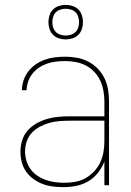

<svg xmlns="http://www.w3.org/2000/svg" viewBox="-20 -761 540 789"><path d="M242 8Q220 8 198.5 5.5Q177 3 156.5 -4.5Q136 -12 118 -25Q100 -38 87.5 -55.5Q75 -73 69.5 -94.5Q64 -116 64 -138Q64 -162 71 -184.5Q78 -207 94 -225Q110 -243 131 -254.5Q152 -266 174.5 -272.5Q197 -279 220.5 -281Q244 -283 268 -283H409V-345Q409 -366 405 -388Q401 -410 392 -429.5Q383 -449 367.5 -465.5Q352 -482 332.5 -492Q313 -502 291.5 -506Q270 -510 248 -510Q230 -510 211.5 -508Q193 -506 175 -500Q157 -494 141 -483.5Q125 -473 113.5 -458.5Q102 -444 96 -426.5Q90 -409 89 -390H70Q70 -411 77 -431.5Q84 -452 97 -468.5Q110 -485 127.5 -497Q145 -509 165 -516Q185 -523 206 -525.5Q227 -528 248 -528Q273 -528 297 -523.5Q321 -519 342.5 -508Q364 -497 381.5 -479Q399 -461 409.5 -439Q420 -417 424 -393Q428 -369 428 -345V0H409V-97Q399 -72 382.5 -51Q366 -30 343.5 -16.5Q321 -3 295 2.5Q269 8 242 8ZM245 -10Q268 -10 290 -14Q312 -18 331.5 -29Q351 -40 366.5 -56.5Q382 -73 391.5 -93Q401 -113 405 -135.5Q409 -158 409 -180V-265H268Q247 -265 226 -263.5Q205 -262 184.5 -256.5Q164 -251 145 -241Q126 -231 111.5 -216Q97 -201 90 -180.5Q83 -160 83 -139Q83 -120 88.5 -101Q94 -82 105.5 -66Q117 -50 133.5 -39Q150 -28 168.5 -21.5Q187 -15 206.5 -12.5Q226 -10 245 -10ZM250 -599Q236 -599 222 -603.5Q208 -608 198 -618Q188 -628 183.5 -642Q179 -656 179 -670Q179 -684 183.5 -698Q188 -712 198 -722Q208 -732 222 -736.5Q236 -741 250 -741Q264 -741 278 -736.5Q292 -732 302 -722Q312 -712 316.5 -698Q321 -684 321 -670Q321 -656 316.5 -642Q312 -628 302 -618Q292 -608 278 -603.5Q264 -599 250 -599ZM250 -615Q261 -615 272 -618.5Q283 -622 290.5 -629.5Q298 -637 301.5 -648Q305 -659 305 -670Q305 -681 301.5 -692Q298 -703 290.5 -710.5Q283 -718 272 -721.5Q261 -725 250 -725Q239 -725 228 -721.5Q217 -718 209.5 -710.5Q202 -703 198.5 -692Q195 -681 195 -670Q195 -659 198.5 -648Q202 -637 209.5 -629.5Q217 -622 228 -618.5Q239 -615 250 -615Z"/></svg>

Font: Iosevka Thin
Style: Regular
Weight: 100
Monospace: yes
Designer: Belleve Invis
Foundry: Belleve Invis
Version: Version 32.5.0; ttfautohint (v1.8.4)